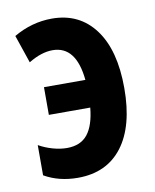

<svg xmlns="http://www.w3.org/2000/svg" viewBox="-69 -612 546 676"><g transform="rotate(-10 203.5 -274.0)"><path d="M156 10Q88 10 36 -20V-128Q59 -115 85.5 -107.5Q112 -100 136 -100Q185 -100 210 -131.5Q235 -163 241 -226H93V-325H241Q229 -448 145 -448Q105 -448 59 -420L25 -520Q90 -558 162 -558Q260 -558 315.5 -483.5Q371 -409 371 -273Q371 -137 315 -63.5Q259 10 156 10Z"/></g></svg>

Font: Noto Sans ExtraCondensed
Style: Bold
Weight: 700
Width: 2
Designer: Monotype Design Team
Foundry: Monotype Imaging Inc.
Version: Version 2.013; ttfautohint (v1.8.4.7-5d5b)